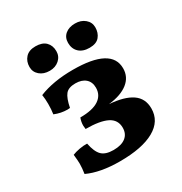

<svg xmlns="http://www.w3.org/2000/svg" viewBox="-166 -827 911 959"><g transform="rotate(-30 290.0 -347.5)"><path d="M519 -144Q519 -71 449.5 -32Q380 7 252 7Q139 7 66 -27Q71 -59 71 -84Q71 -101 67 -137Q84 -144 108 -148.5Q132 -153 153 -152Q163 -101 184.5 -79.5Q206 -58 252 -58Q298 -58 322.5 -77.5Q347 -97 347 -132Q347 -178 306 -198.5Q265 -219 183 -219Q181 -233 181 -240Q181 -261 189 -282Q260 -282 295.5 -305.5Q331 -329 331 -372Q331 -405 310 -423.5Q289 -442 252 -442Q212 -442 195 -421Q178 -400 168 -349L154 -348Q116 -348 80 -363Q84 -390 84 -421Q84 -450 80 -474Q162 -507 275 -507Q497 -507 497 -388Q497 -338 457.5 -307Q418 -276 346 -268Q431 -262 475 -232Q519 -202 519 -144ZM95 -627Q95 -659 114.5 -680.5Q134 -702 172 -702Q211 -702 231 -682Q251 -662 251 -629Q251 -599 229 -579.5Q207 -560 174 -560Q139 -560 117 -579Q95 -598 95 -627ZM322 -635Q322 -666 343.5 -684Q365 -702 400 -702Q434 -702 456.5 -683Q479 -664 479 -635Q479 -603 461 -581.5Q443 -560 404 -560Q365 -560 343.5 -580.5Q322 -601 322 -635Z"/></g></svg>

Font: Vollkorn SC
Style: Bold
Weight: 700
Designer: Friedrich Althausen
Foundry: Friedrich Althausen
Version: Version 4.015